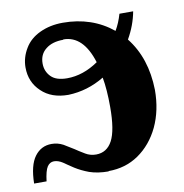

<svg xmlns="http://www.w3.org/2000/svg" viewBox="-62 -528 566 592"><g transform="rotate(-10 221.0 -232.0)"><path d="M232 5V6Q198 6 172 -3Q148 -12 129 -24Q123 -28 112.5 -35Q102 -42 98 -45Q84 -54 71 -54Q58 -54 50 -42Q42 -30 38 3H-1Q0 -54 20 -81Q40 -108 73 -108Q92 -108 109 -99Q126 -89 140 -80Q150 -73 170 -61Q185 -52 203 -52Q237 -52 254 -84Q271 -116 271 -189Q271 -244 264 -282Q211 -250 151 -248Q98 -248 67 -278Q35 -308 35 -354Q35 -385 52 -413Q68 -440 100 -455Q132 -470 172 -470Q263 -470 328 -417Q341 -439 349 -467H392Q384 -424 361 -384Q414 -317 416 -217Q416 -153 392 -102Q368 -52 326 -23Q285 5 232 5ZM165 -419 164 -418Q130 -418 110 -402Q89 -386 89 -357Q89 -332 106 -315Q122 -299 156 -299Q206 -299 254 -332Q227 -419 165 -419Z"/></g></svg>

Font: Libra Serif Modern
Style: Bold
Weight: 700
Designer: Stefan Peev, Context Ltd
Foundry: Ascender Corporation
Version: Version 1.000